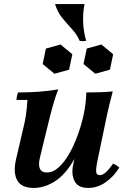

<svg xmlns="http://www.w3.org/2000/svg" viewBox="-20 -910 629 945"><path d="M146 15Q85 15 64.5 -23Q44 -61 59 -126L92 -268Q102 -306 107.5 -343Q113 -380 115 -418H61Q61 -425 63.5 -436.5Q66 -448 69 -455Q123 -455 170.5 -458.5Q218 -462 267 -470Q257 -447 246 -410Q235 -373 225.5 -335Q216 -297 209 -268L176 -132Q168 -98 176.5 -79.5Q185 -61 210 -61Q241 -61 269 -86.5Q297 -112 320.5 -153Q344 -194 362.5 -245Q381 -296 392 -347H422Q393 -212 349 -132.5Q305 -53 252.5 -19Q200 15 146 15ZM414 15Q364 15 347 -18.5Q330 -52 340 -98L392 -347Q398 -375 401 -401.5Q404 -428 405 -455Q439 -455 470.5 -456Q502 -457 535 -460Q526 -427 519.5 -400Q513 -373 507 -346L457 -106Q452 -79 453.5 -63.5Q455 -48 471 -48Q485 -48 500.5 -61.5Q516 -75 537 -105Q546 -101 553 -96.5Q560 -92 567 -85Q540 -41 500 -13Q460 15 414 15ZM278 -691 336 -643 320 -567 248 -547 190 -595 206 -671ZM479 -691 537 -643 521 -567 449 -547 391 -595 407 -671ZM251 -890H396Q388 -850 389 -805Q390 -760 404 -709Q388 -706 372 -709Q359 -740 335 -766Q311 -792 287 -821Q263 -850 251 -890Z"/></svg>

Font: Poltawski Nowy SemiBold
Style: Italic
Weight: 600
Italic angle: -12°
Version: Version 1.001;gftools[0.9.25]